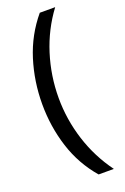

<svg xmlns="http://www.w3.org/2000/svg" viewBox="-166 -765 631 973"><g transform="rotate(-20 150.0 -278.0)"><path d="M40 -274Q40 -396 75.5 -509.5Q111 -623 187 -714H270Q200 -620 164.5 -507Q129 -394 129 -275Q129 -159 164.5 -47.5Q200 64 269 158H187Q111 70 75.5 -41.5Q40 -153 40 -274Z"/></g></svg>

Font: Noto Sans
Style: Regular
Weight: 400
Designer: Monotype Design Team
Foundry: Monotype Imaging Inc.
Version: Version 2.007